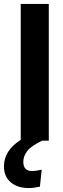

<svg xmlns="http://www.w3.org/2000/svg" viewBox="-52 -712 320 972"><path d="M195 -692V0H162Q107 26 86.5 52Q66 78 66 107Q66 154 110 154Q127 154 159 147L150 233Q118 240 93 240Q37 240 2.5 211Q-32 182 -32 130Q-32 50 53 -4V-692Z"/></svg>

Font: Fira Sans Compressed SemiBold
Style: Regular
Weight: 600
Width: 1
Designer: bBox Type GmbH & Carrois Corporate GbR & Edenspiekermann AG
Foundry: bBox Type GmbH & Carrois Corporate GbR & Edenspiekermann AG
Version: Version 4.301